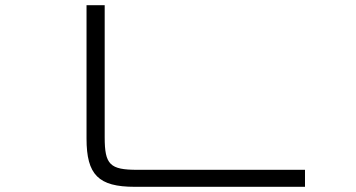

<svg xmlns="http://www.w3.org/2000/svg" viewBox="-20 -720 1374 740"><path d="M313.5 -700V-186C313.5 -46 359.5 0 499.5 0H1155.5V-65.5H509.5C403.5 -65.5 383.5 -85.5 383.5 -191V-700Z"/></svg>

Font: Melete Light
Style: Regular
Weight: 300
Width: 6
Designer: Sora Sagano
Foundry: DOT COLON
Version: Version 0.200;FEAKit 1.0